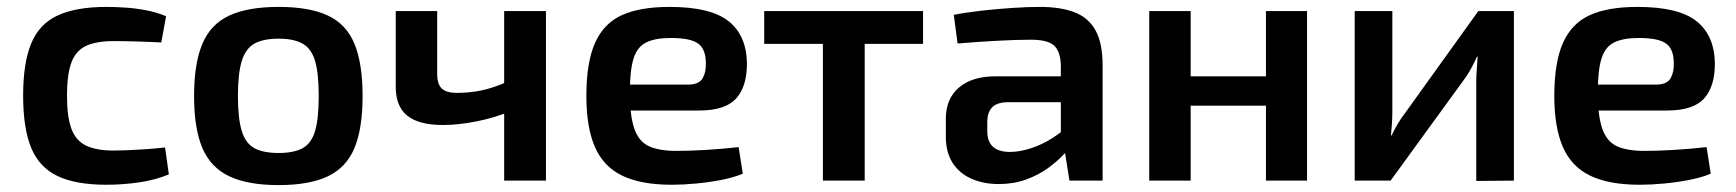

<svg xmlns="http://www.w3.org/2000/svg" viewBox="-20 -523 5028 556"><path d="M289 -503Q314 -503 344 -501Q374 -499 404.5 -493Q435 -487 461 -476L447 -400Q410 -402 373.5 -403Q337 -404 309 -404Q260 -404 230 -390.5Q200 -377 187 -342.5Q174 -308 174 -246Q174 -184 187 -149.5Q200 -115 230 -101Q260 -87 309 -87Q325 -87 350 -88Q375 -89 403.5 -91Q432 -93 458 -96L469 -18Q431 -2 383.5 5Q336 12 288 12Q200 12 147 -13Q94 -38 70.5 -94.5Q47 -151 47 -246Q47 -341 70.5 -397.5Q94 -454 147.5 -478.5Q201 -503 289 -503Z M787 -503Q876 -503 929.5 -478Q983 -453 1006.5 -396Q1030 -339 1030 -245Q1030 -151 1006.5 -94.5Q983 -38 929.5 -12.5Q876 13 787 13Q698 13 644 -12.5Q590 -38 566 -94.5Q542 -151 542 -245Q542 -339 566 -396Q590 -453 644 -478Q698 -503 787 -503ZM787 -411Q742 -411 716.5 -396.5Q691 -382 680 -346Q669 -310 669 -245Q669 -180 680 -144Q691 -108 716.5 -94Q742 -80 787 -80Q831 -80 856.5 -94Q882 -108 892.5 -144Q903 -180 903 -245Q903 -310 892.5 -346Q882 -382 856.5 -396.5Q831 -411 787 -411Z M1246 -491V-309Q1246 -279 1259.5 -266.5Q1273 -254 1303 -254Q1339 -254 1373.5 -261Q1408 -268 1451 -287L1463 -203Q1414 -182 1360 -171.5Q1306 -161 1263 -161Q1193 -161 1159.5 -188Q1126 -215 1126 -271V-491ZM1561 -491V0H1440V-491Z M1919 -503Q2038 -503 2090 -461.5Q2142 -420 2143 -339Q2143 -272 2111.5 -237.5Q2080 -203 2005 -203H1724V-278H1972Q2004 -278 2014.5 -296Q2025 -314 2024 -340Q2024 -381 2001.5 -397Q1979 -413 1923 -413Q1877 -413 1851 -400Q1825 -387 1814.5 -353Q1804 -319 1804 -255Q1804 -187 1817 -150Q1830 -113 1859.5 -99.5Q1889 -86 1940 -86Q1977 -86 2026 -89Q2075 -92 2119 -97L2131 -20Q2105 -9 2069 -2Q2033 5 1995.5 8.5Q1958 12 1925 12Q1836 12 1781.5 -14.5Q1727 -41 1702.5 -98Q1678 -155 1678 -245Q1678 -342 1703 -398.5Q1728 -455 1780.5 -479Q1833 -503 1919 -503Z M2484 -491V0H2363V-491ZM2653 -491V-396H2193V-491Z M2992 -503Q3051 -503 3091.5 -487.5Q3132 -472 3152.5 -435Q3173 -398 3173 -333V0H3077L3060 -106L3052 -120V-334Q3051 -373 3033 -390.5Q3015 -408 2965 -408Q2926 -408 2868.5 -405Q2811 -402 2753 -397L2742 -480Q2777 -487 2821.5 -492Q2866 -497 2910.5 -500Q2955 -503 2992 -503ZM3121 -302 3120 -227H2896Q2865 -226 2852 -211Q2839 -196 2839 -170V-143Q2839 -113 2855.5 -98Q2872 -83 2905 -83Q2932 -83 2965 -93.5Q2998 -104 3030.5 -125Q3063 -146 3089 -175V-112Q3080 -97 3061 -76.5Q3042 -56 3014.5 -36Q2987 -16 2951 -3Q2915 10 2872 10Q2828 10 2793 -5.5Q2758 -21 2738.5 -51.5Q2719 -82 2719 -127V-179Q2719 -237 2757 -269.5Q2795 -302 2863 -302Z M3428 -491V0H3308V-491ZM3655 -302V-217H3422V-302ZM3765 -491V0H3646V-491Z M4364 -491V0L4255 1V-286Q4255 -304 4256.5 -321.5Q4258 -339 4259 -359H4257Q4250 -343 4240 -324.5Q4230 -306 4220 -293L4007 0H3903V-491H4012V-201Q4012 -184 4011 -167.5Q4010 -151 4008 -131H4010Q4018 -148 4027.5 -164Q4037 -180 4047 -193L4261 -491Z M4722 -503Q4841 -503 4893 -461.5Q4945 -420 4946 -339Q4946 -272 4914.5 -237.5Q4883 -203 4808 -203H4527V-278H4775Q4807 -278 4817.5 -296Q4828 -314 4827 -340Q4827 -381 4804.5 -397Q4782 -413 4726 -413Q4680 -413 4654 -400Q4628 -387 4617.5 -353Q4607 -319 4607 -255Q4607 -187 4620 -150Q4633 -113 4662.5 -99.5Q4692 -86 4743 -86Q4780 -86 4829 -89Q4878 -92 4922 -97L4934 -20Q4908 -9 4872 -2Q4836 5 4798.5 8.5Q4761 12 4728 12Q4639 12 4584.5 -14.5Q4530 -41 4505.5 -98Q4481 -155 4481 -245Q4481 -342 4506 -398.5Q4531 -455 4583.5 -479Q4636 -503 4722 -503Z"/></svg>

Font: Exo 2 SemiBold
Style: Regular
Weight: 600
Designer: Natanael Gama
Foundry: Natanael Gama
Version: Version 2.010